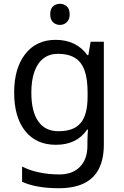

<svg xmlns="http://www.w3.org/2000/svg" viewBox="-20 -757 655 1017"><path d="M275 -546Q328 -546 370.5 -526Q413 -506 443 -465H448L460 -536H530V9Q530 85 504 136.5Q478 188 425 214Q372 240 290 240Q232 240 183.5 231.5Q135 223 97 206V125Q135 145 186 156Q237 167 295 167Q364 167 403.5 126.5Q443 86 443 16V-5Q443 -17 444 -39.5Q445 -62 446 -71H442Q414 -30 372.5 -10Q331 10 276 10Q172 10 113.5 -63Q55 -136 55 -267Q55 -395 113.5 -470.5Q172 -546 275 -546ZM287 -472Q242 -472 210.5 -448Q179 -424 162.5 -378Q146 -332 146 -266Q146 -167 182.5 -114.5Q219 -62 289 -62Q330 -62 359 -72.5Q388 -83 407 -105.5Q426 -128 435 -163Q444 -198 444 -246V-267Q444 -340 427.5 -385Q411 -430 376 -451Q341 -472 287 -472ZM298 -737Q318 -737 333.5 -723.5Q349 -710 349 -681Q349 -653 333.5 -639Q318 -625 298 -625Q276 -625 261 -639Q246 -653 246 -681Q246 -710 261 -723.5Q276 -737 298 -737Z"/></svg>

Font: Noto Sans Kannada
Style: Regular
Weight: 400
Designer: Jelle Bosma - Monotype Design Team
Foundry: Monotype Imaging Inc.
Version: Version 2.003